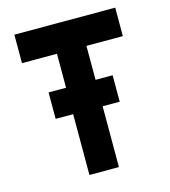

<svg xmlns="http://www.w3.org/2000/svg" viewBox="-110 -824 806 912"><g transform="rotate(-15 293.0 -368.0)"><path d="M45 -736H541V-596H362V0H217V-596H45ZM131 -429H446V-299H131Z"/></g></svg>

Font: Josefin Sans Thin
Style: Bold
Weight: 700
Version: Version 2.000